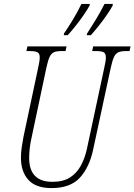

<svg xmlns="http://www.w3.org/2000/svg" viewBox="-20 -951 687 981"><path d="M243 10Q163 10 125 -32Q87 -74 87 -145Q87 -171 91 -199Q95 -227 100 -252L175 -605Q183 -640 183 -657Q183 -678 171.5 -684Q160 -690 135 -690H115L120 -714H320L315 -690H293Q269 -690 255.5 -684Q242 -678 233.5 -660Q225 -642 217 -605L142 -251Q135 -221 132 -194Q129 -167 129 -144Q129 -22 248 -22Q303 -22 338 -44.5Q373 -67 393.5 -105.5Q414 -144 424 -190L513 -606Q521 -640 521 -657Q521 -678 509.5 -684Q498 -690 473 -690H451L456 -714H647L642 -690H622Q599 -690 585 -684Q571 -678 562.5 -660Q554 -642 546 -605L456 -187Q437 -97 388.5 -43.5Q340 10 243 10ZM425 -780Q446 -812 470 -851.5Q494 -891 514 -931H556V-923Q544 -901 525 -873.5Q506 -846 484.5 -819Q463 -792 444 -771H423ZM307 -780Q329 -812 353 -851.5Q377 -891 396 -931H439L438 -923Q426 -901 407 -873.5Q388 -846 366.5 -819Q345 -792 326 -771H306Z"/></svg>

Font: Noto Serif ExtraCondensed ExtraLight
Style: Italic
Weight: 200
Width: 2
Italic angle: -12°
Designer: Monotype Design Team
Foundry: Monotype Imaging Inc.
Version: Version 2.014; ttfautohint (v1.8.4.7-5d5b)